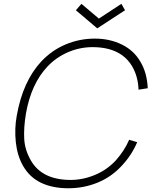

<svg xmlns="http://www.w3.org/2000/svg" viewBox="-20 -967 791 1002"><path d="M376 -913.5 405 -947 496 -870 613.5 -947 632.5 -913.5 487.5 -819ZM696 -225Q682 -192 662.2 -161.5Q642.5 -131 615.5 -102Q561 -43 489 -13.8Q417 15.5 336.5 15.5Q254.5 15.5 194.5 -13Q134.5 -41.5 100 -102Q70 -155 62.5 -225Q55 -296 67.5 -363.5Q99 -542.5 196 -647Q251.5 -705.5 323.5 -735.5Q395.5 -765.5 475 -765.5Q553 -765.5 616 -734.5Q678 -704 711.5 -647Q747.5 -588.5 751 -506.5L703 -499Q700.5 -567 671 -618.5Q612 -721 462.5 -721Q430 -721 398.2 -714.5Q366.5 -708 336.5 -695.2Q306.5 -682.5 279 -663.8Q251.5 -645 228 -620Q143 -530.5 115.5 -375Q103 -300 106.5 -241Q110 -183 141.5 -129Q200 -28 349 -28Q413 -28 476.5 -54.5Q538.5 -80.5 584.5 -130Q607 -155.5 624.2 -182Q641.5 -208.5 654 -237.5Z"/></svg>

Font: Russisch Sans ExtraLight
Style: Italic
Weight: 200
Width: 4
Italic angle: -10°
Designer: Michael Sharanda (font) & Cristiano Sobral (main changes)
Foundry: Michael Sharanda
Version: Version 2.00;September 8, 2020;FontCreator 13.0.0.2681 64-bi